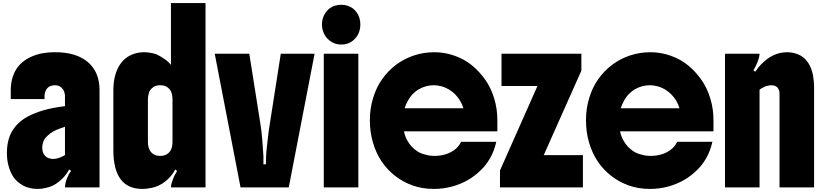

<svg xmlns="http://www.w3.org/2000/svg" viewBox="-20 -1220 5370 1250"><path d="M25 -226Q25 -278 39 -321.5Q53 -365 83 -400Q113 -435 157.5 -459.5Q202 -484 263 -502Q294 -511 329 -517.5Q364 -524 403 -529V-595Q403 -605 399.5 -617.5Q396 -630 391 -637Q385 -645 378 -651.5Q371 -658 359 -662Q347 -665 337 -665Q328 -665 315.5 -662Q303 -659 296 -653Q280 -641 274 -620Q270 -608 270 -598V-575H50V-634Q50 -678 62.5 -718Q75 -758 99 -788Q148 -847 240 -870Q262 -875 287.5 -877.5Q313 -880 340 -880Q477 -880 553 -815Q628 -750 628 -634V0H403Q403 -9 405 -21.5Q407 -34 410 -43Q414 -54 418.5 -64.5Q423 -75 429 -87Q434 -96 443 -107L431 -117Q415 -89 398.5 -70.5Q382 -52 363 -37Q345 -22 323.5 -11.5Q302 -1 275 4Q263 7 250.5 8.5Q238 10 225 10Q192 10 160.5 0.5Q129 -9 101 -32Q76 -51 59 -81.5Q42 -112 34 -147Q29 -165 27 -185Q25 -205 25 -226ZM255 -260Q255 -245 258.5 -232.5Q262 -220 267 -214Q280 -194 302 -189Q314 -185 325 -185Q359 -185 403 -210V-395Q373 -385 349 -375Q325 -365 307 -351Q291 -339 278.5 -325Q266 -311 261 -294Q255 -276 255 -260Z M1318 0H1093Q1093 -6 1094.5 -15.5Q1096 -25 1101 -39Q1106 -52 1109 -61Q1112 -70 1121 -86Q1124 -91 1127 -96.5Q1130 -102 1133 -107L1121 -117Q1110 -95 1092 -73.5Q1074 -52 1055 -38Q1035 -22 1011 -11Q987 0 962 4Q949 7 935 8.5Q921 10 907 10Q718 10 718 -243V-630Q718 -728 755 -790Q772 -819 796 -839Q820 -859 854 -870Q884 -880 920 -880Q936 -880 957.5 -876.5Q979 -873 994 -868Q1016 -858 1028.5 -850.5Q1041 -843 1061 -829Q1077 -816 1093 -798V-1200H1318ZM1103 -296V-574Q1103 -607 1090 -631Q1086 -638 1075.5 -647.5Q1065 -657 1052 -661Q1039 -665 1023 -665Q1009 -665 996 -661.5Q983 -658 973 -649Q963 -641 956.5 -631.5Q950 -622 947 -605Q943 -589 943 -574V-296Q943 -263 956 -240Q960 -232 970.5 -222.5Q981 -213 995 -209Q1007 -205 1023 -205Q1037 -205 1050 -208.5Q1063 -212 1074 -221Q1083 -229 1089.5 -238.5Q1096 -248 1100 -265Q1103 -281 1103 -296Z M1603 -870 1674 -422Q1678 -399 1681.5 -370.5Q1685 -342 1687 -315Q1689 -289 1691 -260.5Q1693 -232 1695 -202Q1695 -188 1695 -175V-150H1711Q1711 -174 1712.5 -204Q1714 -234 1717 -258Q1719 -280 1723 -314Q1727 -348 1730 -371Q1732 -384 1734 -397Q1736 -410 1738 -422L1808 -870H2028L1860 0H1546L1378 -870Z M2088 0V-870H2313V0ZM2076 -1061Q2076 -1104 2100 -1138Q2110 -1154 2126.5 -1166Q2143 -1178 2161 -1183Q2180 -1189 2201 -1189Q2221 -1189 2240 -1183.5Q2259 -1178 2276 -1166Q2308 -1142 2320 -1103Q2326 -1083 2326 -1061Q2326 -1006 2291 -968Q2256 -930 2201 -930Q2158 -930 2127 -955Q2111 -967 2100 -982.5Q2089 -998 2082 -1020Q2076 -1039 2076 -1061Z M3218 -438V-365H2610Q2616 -335 2629.5 -309.5Q2643 -284 2660 -266Q2679 -246 2700 -233Q2721 -220 2751 -213Q2764 -209 2778.5 -207Q2793 -205 2809 -205Q2857 -205 2897 -221Q2937 -237 2962 -266Q2968 -273 2973 -281Q2978 -289 2982 -297H3211Q3197 -235 3170 -189Q3143 -143 3110 -112Q3072 -74 3024.5 -47Q2977 -20 2921 -5Q2894 2 2865 6Q2836 10 2806 10Q2729 10 2666.5 -12.5Q2604 -35 2555 -73Q2448 -155 2408 -292Q2388 -360 2388 -438Q2388 -513 2409 -582Q2430 -651 2468 -705Q2507 -760 2559.5 -799Q2612 -838 2675 -859Q2739 -880 2808 -880Q2875 -880 2939 -857.5Q3003 -835 3052 -795Q3103 -753 3140.5 -699Q3178 -645 3198 -577Q3218 -511 3218 -438ZM2614 -515H2997Q2981 -568 2943 -606Q2906 -643 2856 -658Q2843 -661 2830 -663Q2817 -665 2803 -665Q2752 -665 2705 -638Q2688 -628 2669.5 -610Q2651 -592 2636 -565Q2622 -540 2614 -515Z M3235 0V-110L3479 -660H3245V-870H3765V-760L3520 -210H3775V0Z M4625 -438V-365H4017Q4023 -335 4036.5 -309.5Q4050 -284 4067 -266Q4086 -246 4107 -233Q4128 -220 4158 -213Q4171 -209 4185.5 -207Q4200 -205 4216 -205Q4264 -205 4304 -221Q4344 -237 4369 -266Q4375 -273 4380 -281Q4385 -289 4389 -297H4618Q4604 -235 4577 -189Q4550 -143 4517 -112Q4479 -74 4431.5 -47Q4384 -20 4328 -5Q4301 2 4272 6Q4243 10 4213 10Q4136 10 4073.5 -12.5Q4011 -35 3962 -73Q3855 -155 3815 -292Q3795 -360 3795 -438Q3795 -513 3816 -582Q3837 -651 3875 -705Q3914 -760 3966.5 -799Q4019 -838 4082 -859Q4146 -880 4215 -880Q4282 -880 4346 -857.5Q4410 -835 4459 -795Q4510 -753 4547.5 -699Q4585 -645 4605 -577Q4625 -511 4625 -438ZM4021 -515H4404Q4388 -568 4350 -606Q4313 -643 4263 -658Q4250 -661 4237 -663Q4224 -665 4210 -665Q4159 -665 4112 -638Q4095 -628 4076.5 -610Q4058 -592 4043 -565Q4029 -540 4021 -515Z M4700 -870H4925Q4925 -866 4923 -853.5Q4921 -841 4918 -834Q4914 -823 4910 -812Q4906 -801 4898 -786Q4895 -780 4892 -774.5Q4889 -769 4885 -763L4897 -753Q4916 -781 4933 -798.5Q4950 -816 4971 -833Q4990 -848 5013 -859Q5036 -870 5058 -875Q5069 -877 5080.5 -878.5Q5092 -880 5104 -880Q5134 -880 5163.5 -870.5Q5193 -861 5215 -842Q5259 -802 5273 -730Q5276 -712 5278 -692Q5280 -672 5280 -650V0H5055V-610Q5055 -622 5053 -628.5Q5051 -635 5045 -646Q5041 -652 5033 -657Q5025 -662 5019 -663Q5009 -665 5001 -665Q4993 -665 4986 -663.5Q4979 -662 4971 -660Q4962 -658 4956 -654.5Q4950 -651 4940 -646Q4936 -644 4932.5 -641.5Q4929 -639 4925 -636V0H4700Z"/></svg>

Font: Boldonse
Style: Regular
Weight: 400
Designer: Universitype Foundry
Foundry: Universitype Foundry
Version: Version 1.000; ttfautohint (v1.8.4.7-5d5b)